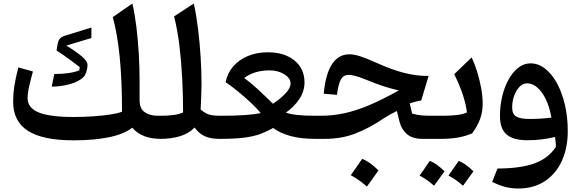

<svg xmlns="http://www.w3.org/2000/svg" viewBox="-20 -784 3278 1084"><path d="M768.1 -218.8Q768.1 -169.9 797.9 -150.1Q827.6 -130.4 870.6 -130.4H887.2V0H886.7Q835 0 795.2 -15.1Q755.4 -30.3 726.6 -63Q678.7 -25.9 593.5 -8.8Q508.3 8.3 396 8.3Q221.2 8.3 137.7 -45.2Q54.2 -98.6 54.2 -210.4Q54.2 -254.4 60.8 -297.4Q67.4 -340.3 83.5 -403.3L166 -380.4Q155.3 -342.8 145.5 -300.5Q135.7 -258.3 135.7 -231Q135.7 -174.3 199 -148.9Q262.2 -123.5 398.4 -123.5Q454.6 -123.5 508.5 -127.4Q562.5 -131.3 605 -137.9Q647.5 -144.5 668.9 -153.3Q668.9 -331.1 655.8 -462.4Q642.6 -593.8 616.7 -687.5L727.5 -764.2Q740.7 -706.5 749.8 -634Q758.8 -561.5 763.4 -482.7Q768.1 -403.8 768.1 -327.6ZM496.1 -628.4V-569.3L354.5 -526.9Q410.6 -492.2 442.4 -465.3Q474.1 -438.5 474.1 -417.5Q474.1 -398.9 467.3 -377.9Q460.4 -356.9 452.6 -350.1Q426.3 -323.2 375 -309.1Q323.7 -294.9 272 -294.9L286.6 -366.2Q376 -366.2 427.7 -386.7L430.2 -405.3Q407.7 -422.9 369.9 -450.4Q332 -478 299.3 -499L302.7 -520Q307.1 -553.7 317.1 -564.9Q327.1 -576.2 345.2 -582Z M1074.2 -764.2Q1088.9 -697.3 1098.4 -619.1Q1107.9 -541 1112.8 -461.7Q1117.7 -382.3 1117.7 -312Q1117.7 -292.5 1116.5 -251Q1115.2 -209.5 1112.8 -165.5Q1143.1 -140.6 1166.3 -135.5Q1189.5 -130.4 1218.3 -130.4H1218.8V0H1218.3Q1166.5 0 1133.5 -16.1Q1100.6 -32.2 1079.1 -64Q1044.9 -29.3 995.1 -14.6Q945.3 0 887.2 0Q877.9 0 873.5 -7.8Q869.1 -15.6 869.1 -34.7V-95.7Q869.1 -114.7 873.5 -122.6Q877.9 -130.4 887.2 -130.4Q921.9 -130.4 955.8 -134.3Q989.7 -138.2 1013.7 -148.9Q1013.7 -242.7 1008.8 -339.4Q1003.9 -436 992.9 -526.4Q981.9 -616.7 962.9 -691.4Z M1492.2 -488.8Q1585.9 -488.8 1642.6 -442.4Q1699.2 -396 1699.2 -318.8Q1699.2 -268.6 1669.7 -224.4Q1640.1 -180.2 1594.2 -148.4Q1640.1 -130.4 1760.7 -130.4H1761.2V0H1760.7Q1676.8 0 1618.9 -16.4Q1561 -32.7 1522 -61.5Q1482.9 -39.6 1445.1 -26.1Q1407.2 -12.7 1354.5 -6.3Q1301.8 0 1218.8 0Q1212.4 0 1206.5 -7.6Q1200.7 -15.1 1200.7 -34.7V-95.7Q1200.7 -114.7 1205.8 -122.6Q1210.9 -130.4 1218.8 -130.4Q1310.5 -130.4 1365.5 -134.5Q1420.4 -138.7 1452.1 -145.5Q1430.2 -172.4 1395.8 -204.6Q1361.3 -236.8 1323.7 -267.6Q1286.1 -298.3 1253.9 -320.3Q1263.7 -371.1 1296.4 -408.9Q1329.1 -446.8 1379.6 -467.8Q1430.2 -488.8 1492.2 -488.8ZM1502.4 -386.7Q1416 -386.7 1358.9 -343.8Q1395 -317.4 1438.2 -277.6Q1481.4 -237.8 1521 -198.2Q1566.4 -228.5 1593.5 -258.3Q1620.6 -288.1 1620.6 -312Q1620.6 -342.3 1585.4 -364.5Q1550.3 -386.7 1502.4 -386.7Z M1952.1 -477.5Q1979 -477.5 2014.9 -465.8Q2050.8 -454.1 2106.9 -428.7Q2192.9 -390.1 2261.5 -372.6Q2330.1 -355 2399.9 -355L2357.9 -216.3Q2342.8 -214.4 2325.9 -210Q2309.1 -205.6 2293.5 -200.2L2306.6 -143.1Q2332 -134.8 2359.4 -132.6Q2386.7 -130.4 2422.4 -130.4H2451.7V0H2364.3Q2309.6 0 2278.3 -26.1Q2247.1 -52.2 2235.8 -96.2L2220.7 -157.2Q2203.1 -148.9 2183.6 -138.2Q2164.1 -127.4 2144.5 -114.7Q2069.3 -63 1989.7 -31.5Q1910.2 0 1814 0H1761.2Q1752 0 1747.6 -7.8Q1743.2 -15.6 1743.2 -34.7V-95.7Q1743.2 -114.7 1747.6 -122.6Q1752 -130.4 1761.2 -130.4H1788.1Q1860.4 -130.4 1928.2 -145.5Q1996.1 -160.6 2069.6 -192.4Q2143.1 -224.1 2231.4 -273.4Q2183.1 -284.7 2143.1 -297.9Q2103 -311 2048.3 -333.5Q2009.3 -349.1 1986.6 -355.2Q1963.9 -361.3 1948.7 -361.3Q1919.4 -361.3 1905.3 -336.9Q1891.1 -312.5 1882.3 -248.5L1807.6 -254.9Q1818.4 -368.2 1855.2 -422.9Q1892.1 -477.5 1952.1 -477.5ZM2024.9 112.8Q2048.3 122.1 2071.3 138.7Q2094.2 155.3 2116.7 178.2Q2101.1 200.7 2084.7 223.4Q2068.4 246.1 2051.3 269.5Q2010.3 231.9 1960.4 205.1Q1977.1 181.6 1992.9 158.9Q2008.8 136.2 2024.9 112.8Z M2349.1 207Q2371.6 176.3 2406.7 124Q2442.9 137.7 2489.7 183.1Q2450.7 237.3 2430.7 264.6Q2395 232.4 2349.1 207ZM2512.2 207 2570.3 124Q2610.4 140.6 2652.8 183.1Q2630.9 214.4 2594.2 264.6Q2557.6 231.4 2512.2 207ZM2451.7 0Q2442.4 0 2438 -7.8Q2433.6 -15.6 2433.6 -34.7V-95.7Q2433.6 -114.7 2438 -122.6Q2442.4 -130.4 2451.7 -130.4H2481.9Q2522.5 -130.4 2558.6 -134.5Q2594.7 -138.7 2616.2 -149.4Q2605 -243.2 2544.4 -365.2L2642.6 -459.5Q2659.2 -426.3 2673.3 -380.9Q2687.5 -335.4 2696.3 -287.8Q2705.1 -240.2 2705.1 -199.7Q2705.1 -152.3 2690.7 -112.5Q2676.3 -72.8 2645.5 -30.8Q2605.5 -14.2 2563.2 -7.1Q2521 0 2465.8 0Z M2905.3 280.3Q2869.1 280.3 2834.2 271.7Q2799.3 263.2 2758.8 242.7L2788.6 167.5Q2919.9 167 2998.3 138.2Q3076.7 109.4 3118.7 44.9Q3118.2 30.3 3116.9 17.3Q3115.7 4.4 3113.8 -10.7Q3079.1 -2 3039.1 2.9Q2999 7.8 2957 7.8Q2878.9 7.8 2840.8 -24.2Q2802.7 -56.2 2802.7 -129.9Q2802.7 -186.5 2815.4 -239.7Q2828.1 -293 2851.3 -335Q2874.5 -377 2906 -401.6Q2937.5 -426.3 2975.6 -426.3Q3019 -426.3 3057.1 -396.7Q3095.2 -367.2 3124 -314.9Q3152.8 -262.7 3169.2 -193.1Q3185.5 -123.5 3185.5 -43.5Q3185.5 50.3 3152.6 123.3Q3119.6 196.3 3056.9 238.3Q2994.1 280.3 2905.3 280.3ZM3093.3 -120.1Q3076.7 -210.4 3038.8 -262Q3001 -313.5 2955.1 -313.5Q2932.1 -313.5 2913.1 -293.9Q2894 -274.4 2882.8 -243.4Q2871.6 -212.4 2871.6 -177.2Q2871.6 -138.7 2895.3 -125.5Q2918.9 -112.3 2971.2 -112.3Q3000 -112.3 3032.5 -114.3Q3064.9 -116.2 3093.3 -120.1Z"/></svg>

Font: Pinar DS1 SemiBold
Style: Regular
Weight: 600
Designer: Amin Abedi
Version: Version 3.000